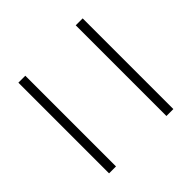

<svg xmlns="http://www.w3.org/2000/svg" viewBox="-55 -607 509 509"><g transform="rotate(45 199.5 -352.5)"><path d="M29 -447H369V-473H29ZM29 -232H369V-258H29Z"/></g></svg>

Font: Noto Sans Armenian ExtraCondensed Thin
Style: Regular
Weight: 100
Width: 2
Designer: Monotype Design Team
Foundry: Monotype Imaging Inc.
Version: Version 2.008